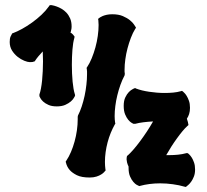

<svg xmlns="http://www.w3.org/2000/svg" viewBox="-20 -722 812 754"><path d="M514.2 -612.8 511.2 -608.9Q501.5 -593.3 493.9 -573.2Q486.3 -553.2 480.7 -532Q475.1 -510.7 472.2 -489.3Q469.2 -467.8 469.2 -449.2Q469.2 -444.3 469.2 -440.2Q469.2 -436 470.2 -432.1L469.2 -425.8Q460 -408.7 452.9 -388.7Q445.8 -368.7 440.7 -347.7Q435.5 -326.7 432.9 -305.7Q430.2 -284.7 430.2 -266.1Q430.2 -259.3 430.7 -252.7Q431.2 -246.1 432.1 -240.2L433.1 -236.8L431.2 -233.9Q422.4 -218.3 415 -200.4Q407.7 -182.6 402.6 -163.3Q397.5 -144 394.8 -124.5Q392.1 -105 392.1 -85.9Q392.1 -78.6 392.6 -71.3Q393.1 -64 394 -57.1L395 -53.2L392.1 -49.8Q391.6 -49.3 388.2 -45.4Q384.8 -41.5 377.4 -36.9Q370.1 -32.2 358.9 -28.6Q347.7 -24.9 332 -24.9Q300.3 -24.9 282 -33.9Q263.7 -43 253.9 -54.2Q242.7 -66.9 238.8 -84L237.8 -86.9L240.2 -90.8Q250.5 -106 258.8 -125.5Q267.1 -145 272.9 -166.3Q278.8 -187.5 282 -210Q285.2 -232.4 285.2 -253.9V-263.2L286.1 -268.1Q294.4 -284.2 301 -304.2Q307.6 -324.2 312.3 -345.9Q316.9 -367.7 319.3 -389.4Q321.8 -411.1 321.8 -430.2Q321.8 -436 321.8 -441.4Q321.8 -446.8 320.8 -452.1L319.8 -455.1L321.8 -458Q332 -473.1 340.3 -493.4Q348.6 -513.7 354.7 -535.9Q360.8 -558.1 364 -580.8Q367.2 -603.5 367.2 -624Q367.2 -628.4 366.7 -633.1Q366.2 -637.7 366.2 -642.1L365.2 -647.9L369.1 -650.9Q369.6 -651.4 373 -653.8Q376.5 -656.2 382.8 -658.9Q389.2 -661.6 398.7 -663.8Q408.2 -666 420.9 -666Q445.8 -666 462.6 -658.7Q479.5 -651.4 490.2 -642.6Q501 -633.8 505.9 -626.2Q510.7 -618.7 511.2 -618.2ZM720.2 -231 715.8 -227.1Q706.5 -218.8 696 -206.1Q685.5 -193.4 674.6 -178.2Q663.6 -163.1 652.8 -146.2Q642.1 -129.4 632.8 -112.8H645Q662.1 -112.8 679 -114.5Q695.8 -116.2 710 -120.1L714.8 -121.1L719.2 -119.1Q719.7 -118.7 723.9 -114.7Q728 -110.8 732.9 -103.3Q737.8 -95.7 741.9 -84Q746.1 -72.3 746.1 -56.2Q746.1 -40 741.2 -28.1Q736.3 -16.1 730.5 -8.1Q724.6 0 719.5 4.2Q714.4 8.3 713.9 8.8L710 12.2L705.1 11.2Q683.6 4.9 658.7 1.5Q633.8 -2 608.9 -2Q586.9 -2 566.7 0.7Q546.4 3.4 530.8 7.8L526.9 8.8L522.9 6.8Q522.5 6.8 516.6 3.7Q510.7 0.5 503.7 -7.6Q496.6 -15.6 490.7 -29.1Q484.9 -42.5 484.9 -63V-67.9Q480.5 -77.1 478.8 -84.7Q477.1 -92.3 477.1 -96.2Q477.1 -100.6 477.5 -102.8Q478 -105 478 -106L479 -109.9L481.9 -111.8Q490.7 -119.6 503.4 -134Q516.1 -148.4 529.5 -166.5Q543 -184.6 556.4 -204.8Q569.8 -225.1 581.1 -245.1Q561.5 -244.1 543.5 -241.9Q525.4 -239.7 511.2 -235.8H503.9Q502.9 -236.3 496.8 -239.7Q490.7 -243.2 483.9 -251.2Q477.1 -259.3 471.4 -272.7Q465.8 -286.1 465.8 -306.2Q465.8 -326.7 472.2 -339.8Q478.5 -353 486.1 -360.6Q493.7 -368.2 500 -371.3Q506.3 -374.5 506.8 -375L511.2 -376L515.1 -374Q525.4 -370.1 538.3 -366.9Q551.3 -363.8 565.9 -361.6Q580.6 -359.4 595.9 -358.2Q611.3 -356.9 627 -356.9Q644 -356.9 660.2 -358.4Q676.3 -359.9 689.9 -363.8L694.8 -365.2L699.2 -361.8Q699.7 -360.8 703.9 -357.2Q708 -353.5 712.9 -345.7Q717.8 -337.9 721.9 -326.4Q726.1 -314.9 726.1 -298.8Q726.1 -284.7 722.7 -274.2Q719.2 -263.7 713.9 -255.9Q716.8 -247.6 718 -242.2Q719.2 -236.8 719.2 -235.8ZM274.9 -348.1 273.9 -344.2Q273.4 -343.8 270 -337.4Q266.6 -331.1 258.3 -323.7Q250 -316.4 236.6 -310.3Q223.1 -304.2 203.1 -304.2Q183.1 -304.2 170.2 -310.1Q157.2 -315.9 149.4 -323.2Q141.6 -330.6 138.4 -336.9Q135.3 -343.3 134.8 -344.2V-351.1Q138.2 -360.4 140.9 -374.8Q143.6 -389.2 145.3 -406.2Q147 -423.3 147.9 -442.6Q148.9 -461.9 148.9 -481Q148.9 -490.7 148.4 -500.7Q147.9 -510.7 147.9 -520Q139.2 -510.7 131.3 -501.5Q123.5 -492.2 118.2 -483.9L116.2 -481L111.8 -480Q109.9 -478 97.2 -478Q88.9 -478 75.4 -483.4Q62 -488.8 49.3 -498.8Q36.6 -508.8 27.3 -523.4Q18.1 -538.1 18.1 -557.1Q18.1 -570.8 21.5 -578.4Q24.9 -585.9 25.9 -586.9L27.8 -590.8L30.8 -591.8Q46.9 -597.7 66.4 -608.4Q85.9 -619.1 105.7 -633.3Q125.5 -647.5 142.8 -663.8Q160.2 -680.2 171.9 -696.8L174.8 -701.2L180.2 -702.1Q180.7 -702.1 187 -700.9Q193.4 -699.7 202.4 -696.5Q211.4 -693.4 221.7 -687.5Q231.9 -681.6 240.7 -672.4Q249.5 -663.1 255.4 -649.7Q261.2 -636.2 261.2 -618.2Q261.2 -610.4 260 -606.2Q258.8 -602.1 258.8 -601.1L257.8 -596.2L255.9 -595.2Q259.3 -592.8 262 -590.6Q264.6 -588.4 266.6 -586.4Q268.6 -584.5 270 -582L272.9 -578.1L272 -573.2Q266.6 -554.7 264.4 -526.6Q262.2 -498.5 262.2 -467.8Q262.2 -433.1 265.1 -401.6Q268.1 -370.1 273.9 -352.1Z"/></svg>

Font: Hanalei Fill
Style: Regular
Weight: 400
Version: Version 1.000